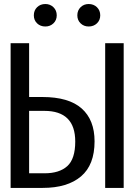

<svg xmlns="http://www.w3.org/2000/svg" viewBox="-20 -917 655 937"><path d="M122.1 -706.2V-443.6H186.7Q315.4 -443.6 378.5 -387.7Q441.5 -331.8 441.5 -227.2Q441.5 -112.3 375.4 -56.2Q309.2 0 188.7 0H31.8V-706.2ZM583.6 -706.2V0H493.3V-706.2ZM196.4 -375.9H122.1V-71.3H197.4Q269.7 -71.3 308.5 -106.4Q347.2 -141.5 347.2 -226.2Q347.2 -375.9 196.4 -375.9ZM201.5 -787.7Q176.9 -787.7 161 -803.1Q145.1 -818.5 145.1 -842.1Q145.1 -866.2 161 -881.8Q176.9 -897.4 201.5 -897.4Q224.6 -897.4 240.8 -881.8Q256.9 -866.2 256.9 -842.1Q256.9 -818.5 240.8 -803.1Q224.6 -787.7 201.5 -787.7ZM412.8 -787.7Q389.2 -787.7 373.3 -803.1Q357.4 -818.5 357.4 -842.1Q357.4 -866.2 373.3 -881.8Q389.2 -897.4 412.8 -897.4Q436.9 -897.4 453.1 -881.8Q469.2 -866.2 469.2 -842.1Q469.2 -818.5 453.1 -803.1Q436.9 -787.7 412.8 -787.7Z"/></svg>

Font: FiraCode Nerd Font
Style: Regular
Weight: 400
Designer: Carrois Corporate, Edenspiekermann AG, Nikita Prokopov
Foundry: Carrois Corporate, Edenspiekermann AG, Nikita Prokopov
Version: Version 6.002;Nerd Fonts 2.2.2